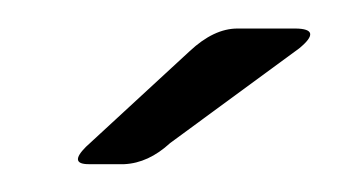

<svg xmlns="http://www.w3.org/2000/svg" viewBox="-20 -678 260 138"><path d="M41.8 -572.5 116.3 -641.2Q133.7 -657.5 150.7 -657.5H192.3Q212.2 -657.3 195 -643.2L102.3 -575.2Q86.7 -560.8 69.3 -560H43.8Q29.3 -560 41.8 -572.5Z"/></svg>

Font: Vivano Light
Style: Regular
Weight: 300
Designer: Joe Prince, Josias Burgherr
Version: Version 2.064;September 19, 2022;FontCreator 14.0.0.2877 64-